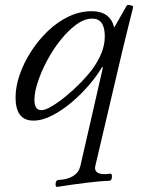

<svg xmlns="http://www.w3.org/2000/svg" viewBox="-20 -460 565 753"><path d="M204 273Q198 273 198 264Q198 247 208 246Q282 242 295 192L384 -197L379 -195Q361 -164 330.5 -128Q300 -92 262.5 -60Q225 -28 185.5 -7.5Q146 13 111 13Q41 13 41 -78Q41 -120 57 -166.5Q73 -213 101.5 -257.5Q130 -302 167.5 -338Q205 -374 249 -395Q293 -416 340 -416Q412 -416 428 -352L477 -438Q479 -442 491.5 -439.5Q504 -437 502 -431Q496 -406 486.5 -369Q477 -332 460 -261L354 190Q350 205 358.5 214Q367 223 392 223Q396 223 401.5 222.5Q407 222 413 221Q419 221 419 231Q419 248 410 249Q373 250 317 257Q261 264 204 273ZM142 -28Q158 -28 184.5 -44Q211 -60 240 -84Q269 -108 295 -134.5Q321 -161 338 -183Q365 -219 378 -252Q391 -285 391 -317Q391 -387 342 -387Q311 -387 279 -363.5Q247 -340 217.5 -303Q188 -266 165 -223Q142 -180 128.5 -139Q115 -98 115 -69Q115 -28 142 -28Z"/></svg>

Font: Junicode SmExp
Style: Italic
Weight: 400
Width: 6
Italic angle: -11°
Designer: Peter S. Baker
Version: Version 2.205; ttfautohint (v1.8.4)